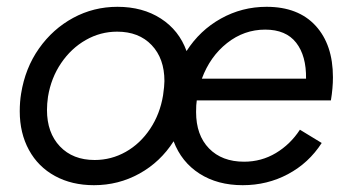

<svg xmlns="http://www.w3.org/2000/svg" viewBox="-20 -532 1025 564"><path d="M38 -205Q38 -233 42 -257Q54 -332 94.5 -389.5Q135 -447 195 -479.5Q255 -512 325 -512Q399 -512 452.5 -477.5Q506 -443 528 -382Q567 -443 629 -477.5Q691 -512 763 -512Q856 -512 907 -456.5Q958 -401 958 -305Q958 -273 952 -237H558Q556 -225 556 -203Q556 -135 594 -96Q632 -57 697 -57Q748 -57 790.5 -82.5Q833 -108 861 -151L925 -112Q887 -53 826 -20.5Q765 12 693 12Q619 12 566 -22Q513 -56 490 -117Q451 -56 389.5 -22Q328 12 256 12Q191 12 141.5 -15Q92 -42 65 -91.5Q38 -141 38 -205ZM118 -209Q118 -142 156 -102Q194 -62 258 -62Q307 -62 349.5 -86Q392 -110 421 -153.5Q450 -197 459 -252Q463 -280 463 -294Q463 -360 425.5 -399.5Q388 -439 324 -439Q275 -439 232 -414.5Q189 -390 159.5 -346.5Q130 -303 121 -248Q118 -227 118 -209ZM879 -301Q880 -368 850 -406.5Q820 -445 759 -445Q697 -445 647 -405.5Q597 -366 573 -301Z"/></svg>

Font: Oak Sans
Style: Italic
Weight: 400
Italic angle: -9.49998°
Foundry: Erik Kennedy, Walven
Version: Version 1.000